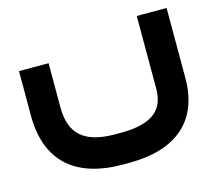

<svg xmlns="http://www.w3.org/2000/svg" viewBox="-86 -453 874 777"><g transform="rotate(-15 351.0 -64.0)"><path d="M672.4 -347.2H652.8H566.9H547.4V-327.6V-42.5C547.4 48.8 491.7 92.8 363.3 92.8H338.4C210.9 92.8 153.3 41.5 153.3 -69.3V-235.4V-254.9H133.8H48.8H29.3V-235.4V-68.8C29.3 120.6 137.2 219.2 338.4 219.2H363.3C559.1 219.2 668.5 128.9 672.4 -44.9V-327.6Z"/></g></svg>

Font: Shabnam
Style: Bold
Weight: 700
Foundry: DejaVu fonts team - Redesigned by Saber Rastikerdar - Based on Vazir font
Version: Version 5.0.1